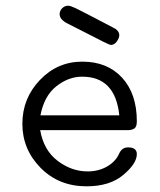

<svg xmlns="http://www.w3.org/2000/svg" viewBox="-20 -655 565 679"><path d="M271 -437Q359.9 -437 411.9 -380.1Q463.9 -323.2 463.9 -226.1Q463.9 -206.1 454.8 -200.4Q445.8 -194.8 433.1 -194.8H122.1Q134.3 -124 183.6 -86.4Q232.9 -48.8 290 -48.8Q328.1 -48.8 358.2 -65.9Q388.2 -83 400.9 -110.8Q410.6 -133.8 433.1 -133.8Q463.9 -133.8 463.9 -109.9Q463.9 -76.7 416 -36.4Q368.2 3.9 286.1 3.9Q188 3.9 123.5 -61.5Q59.1 -127 59.1 -217Q59.1 -307.1 121.1 -372.1Q183.1 -437 271 -437ZM123 -247.1H401.9Q387.7 -384.3 270 -383.8Q222.2 -383.8 179.2 -349.9Q136.2 -315.9 123 -247.1ZM190.9 -605Q190.9 -617.2 200 -626Q209 -634.8 221.2 -634.8Q229 -634.8 247.6 -626Q266.1 -617.2 377 -559.1Q384.8 -555.2 388.9 -552.5Q393.1 -549.8 397.5 -543.9Q401.9 -538.1 401.9 -529.8Q400.9 -518.6 392.3 -507.3Q383.8 -496.1 372.1 -496.1Q365.2 -496.1 285.2 -538.1Q246.1 -558.1 218.8 -571.8Q190.9 -585.9 190.9 -605Z"/></svg>

Font: CMU Typewriter Text
Style: Light
Weight: 200
Version: Version 0.7.0